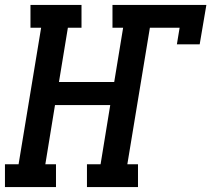

<svg xmlns="http://www.w3.org/2000/svg" viewBox="-37 -755 853 775"><path d="M-17 0V-92H38L129 -643H86V-735H292V-643H237L201 -424H424L460 -643H417V-735H796L769 -576H677L688 -643H568L477 -92H520V0H314V-92H369L408 -331H185L146 -92H189V0Z"/></svg>

Font: Iosevka Etoile SmBdObl
Style: Regular
Weight: 600
Italic angle: -9°
Designer: Belleve Invis
Foundry: Belleve Invis
Version: Version 15.5.2; ttfautohint (v1.8.4)